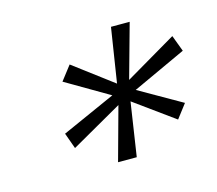

<svg xmlns="http://www.w3.org/2000/svg" viewBox="-58 -759 515 456"><g transform="rotate(-15 199.0 -530.5)"><path d="M181 -373 217 -504 91 -432 77 -471 209 -530 103 -592 130 -627 227 -554 248 -688H294L257 -555L383 -629L398 -589L266 -528L371 -468L345 -434L247 -505L227 -373Z"/></g></svg>

Font: Saira Condensed Light
Style: Italic
Weight: 300
Width: 3
Italic angle: -12°
Designer: Hector Gatti with collaboration of the Omnibus-Type team
Foundry: Omnibus-Type
Version: Version 1.101